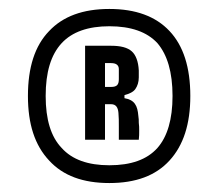

<svg xmlns="http://www.w3.org/2000/svg" viewBox="-20 -903 492 433"><path d="M226.6 -490.2C286.1 -490.2 331.1 -506.8 362.3 -541C393.6 -575.2 409.2 -623 409.2 -686.5C409.2 -751 393.6 -799.8 362.3 -833C331.1 -866.2 286.1 -882.8 226.6 -882.8C167 -882.8 122.1 -866.2 90.8 -833C58.6 -799.8 43 -751 43 -686.5C43 -623 58.6 -575.2 90.8 -541C122.1 -506.8 167 -490.2 226.6 -490.2ZM226.6 -530.3C178.7 -530.3 142.6 -543 119.1 -569.3C94.7 -594.7 83 -633.8 83 -686.5C83 -740.2 94.7 -779.3 119.1 -805.7C142.6 -831.1 178.7 -843.8 226.6 -843.8C275.4 -843.8 311.5 -831.1 335 -805.7C357.4 -779.3 369.1 -740.2 369.1 -686.5C369.1 -633.8 357.4 -594.7 335 -569.3C311.5 -543 275.4 -530.3 226.6 -530.3ZM171.9 -587.9H216.8V-668H230.5C241.2 -668 246.1 -661.1 247.1 -648.4C248 -639.6 248 -628.9 248 -618.2V-587.9H293C293.9 -594.7 293.9 -601.6 293.9 -608.4C293.9 -614.3 293.9 -620.1 293 -626C293 -630.9 293 -636.7 292 -641.6C291 -653.3 289.1 -662.1 284.2 -668.9C279.3 -675.8 271.5 -679.7 260.7 -681.6V-688.5C271.5 -691.4 280.3 -695.3 285.2 -702.1C290 -709 293 -717.8 293 -728.5V-737.3V-744.1C292 -764.6 286.1 -779.3 277.3 -787.1C267.6 -795.9 252 -799.8 230.5 -799.8H171.9V-587.9ZM216.8 -707V-760.7H230.5C242.2 -760.7 248 -755.9 248 -747.1V-735.4V-724.6C248 -718.8 247.1 -713.9 244.1 -710.9C241.2 -708 236.3 -707 231.4 -707H216.8Z"/></svg>

Font: Yellow Ladder Regular
Style: Regular
Weight: 400
Designer: Zima Creative
Version: Version 2.002